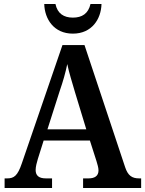

<svg xmlns="http://www.w3.org/2000/svg" viewBox="-20 -939 725 959"><path d="M344 -771C439 -771 485 -844 487 -919H432C421 -871 390 -851 344 -851C299 -851 267 -871 257 -919H201C203 -844 249 -771 344 -771ZM3 0H240V-48H209C173 -48 158 -63 158 -90C158 -106 164 -129 169 -145L198 -237H429L462 -134C466 -120 472 -102 472 -88C472 -60 453 -48 422 -48H395V0H685V-48H675C639 -48 619 -62 605 -104L402 -714H292L89 -123C68 -61 50 -48 16 -48H3ZM217 -293 278 -484C295 -533 307 -575 316 -619C325 -575 340 -529 355 -477L411 -293Z"/></svg>

Font: Noto Serif Devanagari SemiCondensed SemiBold
Style: Regular
Weight: 600
Width: 4
Designer: Universal Thirst, Indian Type Foundry and the Monotype Design Team
Foundry: Monotype Imaging Inc.
Version: Version 2.004